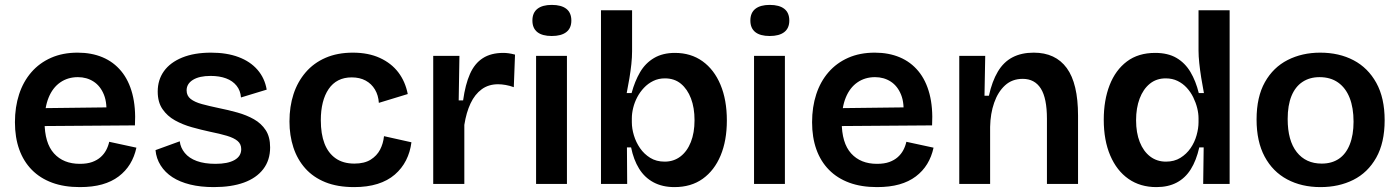

<svg xmlns="http://www.w3.org/2000/svg" viewBox="-20 -751 5714 784"><path d="M306 13Q242 13 193 -5Q144 -23 110 -57.5Q76 -92 58.5 -141Q41 -190 41 -252Q41 -314 58 -366Q75 -418 108 -456Q141 -494 188.5 -515Q236 -536 297 -536Q354 -536 399 -517Q444 -498 475 -460.5Q506 -423 520.5 -367.5Q535 -312 531 -239L122 -236V-309L456 -313L413 -272Q419 -328 404.5 -364Q390 -400 362 -418Q334 -436 298 -436Q257 -436 226 -414.5Q195 -393 178.5 -352.5Q162 -312 162 -254Q162 -167 200.5 -124.5Q239 -82 306 -82Q336 -82 356.5 -89.5Q377 -97 391 -109.5Q405 -122 413.5 -138Q422 -154 426 -172L537 -148Q529 -111 511 -81.5Q493 -52 464.5 -30.5Q436 -9 397 2Q358 13 306 13Z M853 13Q799 13 756.5 2.5Q714 -8 684 -27.5Q654 -47 636 -75.5Q618 -104 615 -138L714 -174Q717 -148 734.5 -126.5Q752 -105 783.5 -93.5Q815 -82 860 -82Q910 -82 937.5 -97.5Q965 -113 965 -142Q965 -163 950 -175.5Q935 -188 906.5 -196.5Q878 -205 838 -213Q801 -221 763.5 -231.5Q726 -242 694.5 -259.5Q663 -277 643.5 -305.5Q624 -334 624 -377Q624 -425 649.5 -460.5Q675 -496 724 -516Q773 -536 842 -536Q906 -536 954 -518Q1002 -500 1031.5 -466Q1061 -432 1069 -385L964 -353Q962 -381 946 -401Q930 -421 903 -431Q876 -441 840 -441Q794 -441 768 -425Q742 -409 742 -382Q742 -360 758.5 -347Q775 -334 804.5 -326Q834 -318 872 -310Q912 -302 949.5 -291.5Q987 -281 1017 -264Q1047 -247 1065 -219.5Q1083 -192 1083 -149Q1083 -97 1055 -60.5Q1027 -24 976 -5.5Q925 13 853 13Z M1426 13Q1358 13 1308.5 -7Q1259 -27 1226.5 -63.5Q1194 -100 1178 -149Q1162 -198 1162 -255Q1162 -316 1178.5 -366.5Q1195 -417 1228 -455.5Q1261 -494 1309.5 -515Q1358 -536 1421 -536Q1484 -536 1531 -514.5Q1578 -493 1606.5 -455.5Q1635 -418 1645 -367L1527 -331Q1525 -362 1511 -385.5Q1497 -409 1473 -422Q1449 -435 1416 -435Q1385 -435 1361.5 -423Q1338 -411 1322 -387.5Q1306 -364 1298 -332Q1290 -300 1290 -260Q1290 -204 1305 -165Q1320 -126 1350.5 -104.5Q1381 -83 1427 -83Q1468 -83 1493.5 -99Q1519 -115 1532 -140Q1545 -165 1548 -195L1660 -170Q1655 -130 1638 -96.5Q1621 -63 1592 -38Q1563 -13 1521.5 0Q1480 13 1426 13Z M1749 0V-263V-523H1856L1853 -341H1871Q1880 -406 1899 -449Q1918 -492 1951.5 -513.5Q1985 -535 2035 -535Q2045 -535 2056.5 -533.5Q2068 -532 2083 -528L2078 -395Q2062 -401 2045 -404Q2028 -407 2014 -407Q1975 -407 1947 -386.5Q1919 -366 1901.5 -329Q1884 -292 1876 -241V0Z M2169 0V-523H2295V0ZM2233 -604Q2194 -604 2174 -620Q2154 -636 2154 -667Q2154 -699 2174.5 -715Q2195 -731 2233 -731Q2272 -731 2292.5 -715Q2313 -699 2313 -667Q2313 -636 2292.5 -620Q2272 -604 2233 -604Z M2734 13Q2685 13 2648.5 -6.5Q2612 -26 2589.5 -62.5Q2567 -99 2557 -149H2540L2541 0H2434V-255V-709H2561V-542Q2561 -517 2558 -489Q2555 -461 2550 -431Q2545 -401 2539 -371H2559Q2572 -419 2593.5 -456Q2615 -493 2650.5 -514Q2686 -535 2736 -535Q2801 -535 2848.5 -501Q2896 -467 2922 -405Q2948 -343 2948 -259Q2948 -177 2922.5 -116Q2897 -55 2849.5 -21Q2802 13 2734 13ZM2694 -91Q2731 -91 2758.5 -112Q2786 -133 2801 -171Q2816 -209 2816 -260Q2816 -311 2801.5 -349Q2787 -387 2760.5 -409Q2734 -431 2695 -431Q2669 -431 2647.5 -420.5Q2626 -410 2609.5 -392.5Q2593 -375 2582 -354Q2571 -333 2565.5 -310.5Q2560 -288 2560 -268V-252Q2560 -226 2568.5 -198Q2577 -170 2593.5 -146Q2610 -122 2635 -106.5Q2660 -91 2694 -91Z M3059 0V-523H3185V0ZM3123 -604Q3084 -604 3064 -620Q3044 -636 3044 -667Q3044 -699 3064.5 -715Q3085 -731 3123 -731Q3162 -731 3182.5 -715Q3203 -699 3203 -667Q3203 -636 3182.5 -620Q3162 -604 3123 -604Z M3561 13Q3497 13 3448 -5Q3399 -23 3365 -57.5Q3331 -92 3313.5 -141Q3296 -190 3296 -252Q3296 -314 3313 -366Q3330 -418 3363 -456Q3396 -494 3443.5 -515Q3491 -536 3552 -536Q3609 -536 3654 -517Q3699 -498 3730 -460.5Q3761 -423 3775.5 -367.5Q3790 -312 3786 -239L3377 -236V-309L3711 -313L3668 -272Q3674 -328 3659.5 -364Q3645 -400 3617 -418Q3589 -436 3553 -436Q3512 -436 3481 -414.5Q3450 -393 3433.5 -352.5Q3417 -312 3417 -254Q3417 -167 3455.5 -124.5Q3494 -82 3561 -82Q3591 -82 3611.5 -89.5Q3632 -97 3646 -109.5Q3660 -122 3668.5 -138Q3677 -154 3681 -172L3792 -148Q3784 -111 3766 -81.5Q3748 -52 3719.5 -30.5Q3691 -9 3652 2Q3613 13 3561 13Z M3897 0V-317V-523H4003L4000 -360H4018Q4031 -419 4054.5 -458.5Q4078 -498 4114.5 -517Q4151 -536 4201 -536Q4290 -536 4336 -473Q4382 -410 4382 -279V0H4255V-266Q4255 -350 4230 -389.5Q4205 -429 4156 -429Q4113 -429 4084 -402.5Q4055 -376 4039.5 -331.5Q4024 -287 4023 -233V0Z M4702 13Q4636 13 4588 -20.5Q4540 -54 4513.5 -116Q4487 -178 4487 -262Q4487 -342 4511 -403.5Q4535 -465 4581.5 -500Q4628 -535 4697 -535Q4749 -535 4784 -514.5Q4819 -494 4841 -457Q4863 -420 4875 -371H4896Q4890 -402 4885 -433.5Q4880 -465 4877 -493.5Q4874 -522 4874 -544V-709H5001V-254V0H4893L4895 -149H4877Q4865 -96 4842.5 -60Q4820 -24 4785 -5.5Q4750 13 4702 13ZM4741 -91Q4775 -91 4800 -106.5Q4825 -122 4841.5 -146Q4858 -170 4866 -198.5Q4874 -227 4874 -252V-268Q4874 -288 4868.5 -310Q4863 -332 4852.5 -353.5Q4842 -375 4826 -392.5Q4810 -410 4788.5 -420.5Q4767 -431 4740 -431Q4702 -431 4675 -409Q4648 -387 4633.5 -348.5Q4619 -310 4619 -260Q4619 -209 4634 -171Q4649 -133 4676.5 -112Q4704 -91 4741 -91Z M5372 13Q5295 13 5236 -18.5Q5177 -50 5144 -111.5Q5111 -173 5111 -263Q5111 -355 5145 -415.5Q5179 -476 5238 -506Q5297 -536 5371 -536Q5448 -536 5507 -505Q5566 -474 5600 -412.5Q5634 -351 5634 -260Q5634 -168 5599.5 -107Q5565 -46 5506 -16.5Q5447 13 5372 13ZM5377 -83Q5418 -83 5447 -102.5Q5476 -122 5491.5 -161Q5507 -200 5507 -254Q5507 -311 5491 -351.5Q5475 -392 5444 -414Q5413 -436 5368 -436Q5328 -436 5298.5 -416.5Q5269 -397 5253.5 -359Q5238 -321 5238 -265Q5238 -177 5275 -130Q5312 -83 5377 -83Z"/></svg>

Font: Bricolage Grotesque 18pt SemiBold
Style: Regular
Weight: 600
Version: Version 1.001;gftools[0.9.33.dev8+g029e19f]